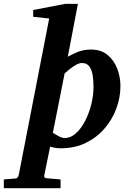

<svg xmlns="http://www.w3.org/2000/svg" viewBox="-116 -757 677 996"><path d="M-96.2 219.2V173.8L-36.1 168.9Q-22.5 167.5 -19 151.9L139.2 -661.1L56.2 -669.9V-705.1L221.2 -736.8H288.1L235.8 -462.9Q251.5 -472.2 283.9 -486.1Q316.4 -500 356 -500Q408.7 -500 442.4 -471.7Q476.1 -443.4 492.4 -399.9Q508.8 -356.4 508.8 -311Q508.8 -251 487.3 -193.4Q465.8 -135.7 425.5 -89.4Q385.3 -43 328.4 -15.4Q271.5 12.2 200.2 12.2Q182.1 12.2 168 9.5Q153.8 6.8 144 3.9L113.8 151.9Q110.4 168 128.9 168L198.2 173.8V219.2ZM219.2 -41Q251 -41 278.1 -65.7Q305.2 -90.3 325.7 -130.1Q346.2 -169.9 357.7 -216.6Q369.1 -263.2 369.1 -307.1Q369.1 -335 365.2 -363.5Q361.3 -392.1 348.4 -411.1Q335.4 -430.2 309.1 -430.2Q294.9 -430.2 277.8 -420.4Q260.7 -410.6 244.9 -397.9Q229 -385.3 219.2 -376L158.2 -67.9Q169.9 -60.5 187.7 -50.8Q205.6 -41 219.2 -41Z"/></svg>

Font: Charis
Style: Bold Italic
Weight: 700
Italic angle: -11°
Designer: Walt Agee, Miriam Martin, Annie Olsen, Victor Gaultney, Lorna Priest, Alan Ward, Bob Hallissy, Martin Hosken, Sharon Cor
Foundry: SIL Global
Version: Version 7.000